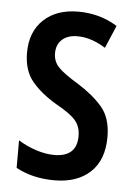

<svg xmlns="http://www.w3.org/2000/svg" viewBox="-45 -586 440 632"><g transform="rotate(5 174.5 -270.0)"><path d="M158 10Q86 10 31 -20V-111Q58 -94 90 -83.5Q122 -73 152 -73Q225 -74 225 -142Q225 -173 207.5 -193.5Q190 -214 143 -240Q92 -270 62 -306Q32 -342 32 -401Q32 -470 74.5 -510Q117 -550 189 -550Q223 -550 255 -541.5Q287 -533 318 -514L286 -439Q264 -453 240.5 -461Q217 -469 193 -469Q161 -469 142.5 -452.5Q124 -436 124 -407Q124 -380 142 -361Q160 -342 208 -313Q258 -282 289 -246Q320 -210 320 -147Q320 -71 276.5 -30.5Q233 10 158 10Z"/></g></svg>

Font: Noto Sans ExtraCondensed Medium
Style: Regular
Weight: 500
Width: 2
Designer: Monotype Design Team
Foundry: Monotype Imaging Inc.
Version: Version 2.013; ttfautohint (v1.8.4.7-5d5b)